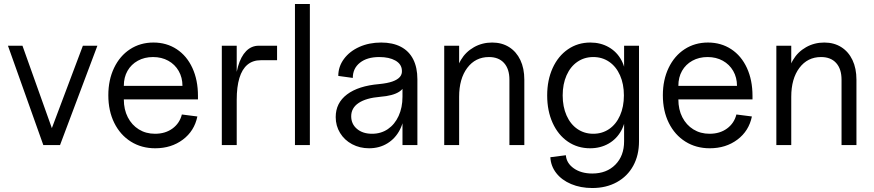

<svg xmlns="http://www.w3.org/2000/svg" viewBox="-20 -730 4399 966"><path d="M20 -500H93L256 -43H225L397 -500H470L282 0H198Z M525 -251Q525 -328 554 -388.5Q583 -449 634.5 -482.5Q686 -516 752 -516Q818 -516 869 -482.5Q920 -449 948 -388Q976 -327 976 -248V-230H603Q603 -179 623 -140Q643 -101 678.5 -79Q714 -57 760 -57Q812 -57 848 -83.5Q884 -110 895 -154L973 -144Q958 -71 900 -27.5Q842 16 761 16Q692 16 638.5 -17.5Q585 -51 555 -111.5Q525 -172 525 -251ZM750 -443Q707 -443 673.5 -424.5Q640 -406 621.5 -373.5Q603 -341 603 -298H898Q898 -340 879 -373Q860 -406 826.5 -424.5Q793 -443 750 -443Z M1096 -500H1171V-335L1163 -275Q1163 -345 1177.5 -395.5Q1192 -446 1218.5 -473Q1245 -500 1282 -500H1374V-427H1292Q1252 -427 1225 -404.5Q1198 -382 1184.5 -337.5Q1171 -293 1171 -228V0H1096Z M1464 -710H1539V0H1464Z M1669 -141Q1669 -212 1726 -255Q1783 -298 1888 -307Q1929 -311 1954.5 -320Q1980 -329 1992 -343Q2004 -357 2002 -377Q2000 -408 1969 -425.5Q1938 -443 1888 -443Q1827 -443 1791 -414.5Q1755 -386 1755 -338L1682 -348Q1682 -395 1710.5 -433.5Q1739 -472 1788 -494Q1837 -516 1898 -516Q1956 -516 1997 -494.5Q2038 -473 2059 -431.5Q2080 -390 2080 -331V0H2005V-140L2015 -180Q2015 -123 1992.5 -78.5Q1970 -34 1929.5 -9Q1889 16 1837 16Q1790 16 1751.5 -4.5Q1713 -25 1691 -61Q1669 -97 1669 -141ZM2005 -243V-313L2020 -326Q2020 -289 1988.5 -268.5Q1957 -248 1893 -243Q1822 -237 1784.5 -212Q1747 -187 1747 -145Q1747 -106 1776 -81.5Q1805 -57 1852 -57Q1897 -57 1931.5 -80.5Q1966 -104 1985.5 -146.5Q2005 -189 2005 -243Z M2440 -443Q2372 -443 2331 -388.5Q2290 -334 2290 -243L2275 -339Q2275 -388 2299 -428.5Q2323 -469 2364.5 -492.5Q2406 -516 2456 -516Q2505 -516 2541.5 -493Q2578 -470 2598 -428Q2618 -386 2618 -329V0H2543V-329Q2543 -383 2516 -413Q2489 -443 2440 -443ZM2215 -500H2290V0H2215Z M2749 61 2827 51Q2830 91 2867 117Q2904 143 2960 143Q3032 143 3076 98.5Q3120 54 3120 -19V-500H3195V-19Q3195 51 3166 104Q3137 157 3083.5 186.5Q3030 216 2960 216Q2901 216 2853.5 196Q2806 176 2778.5 140.5Q2751 105 2749 61ZM2733 -250Q2733 -327 2760.5 -387.5Q2788 -448 2837.5 -482Q2887 -516 2950 -516Q3002 -516 3043 -492.5Q3084 -469 3106.5 -427Q3129 -385 3129 -330V-170Q3129 -116 3106 -73.5Q3083 -31 3042 -7.5Q3001 16 2949 16Q2886 16 2837 -17.5Q2788 -51 2760.5 -111.5Q2733 -172 2733 -250ZM3119 -250Q3119 -307 3099.5 -351Q3080 -395 3045 -419Q3010 -443 2965 -443Q2920 -443 2885 -419Q2850 -395 2830.5 -351Q2811 -307 2811 -250Q2811 -193 2830.5 -149Q2850 -105 2885 -81Q2920 -57 2965 -57Q3010 -57 3045 -81Q3080 -105 3099.5 -149Q3119 -193 3119 -250Z M3315 -251Q3315 -328 3344 -388.5Q3373 -449 3424.5 -482.5Q3476 -516 3542 -516Q3608 -516 3659 -482.5Q3710 -449 3738 -388Q3766 -327 3766 -248V-230H3393Q3393 -179 3413 -140Q3433 -101 3468.5 -79Q3504 -57 3550 -57Q3602 -57 3638 -83.5Q3674 -110 3685 -154L3763 -144Q3748 -71 3690 -27.5Q3632 16 3551 16Q3482 16 3428.5 -17.5Q3375 -51 3345 -111.5Q3315 -172 3315 -251ZM3540 -443Q3497 -443 3463.5 -424.5Q3430 -406 3411.5 -373.5Q3393 -341 3393 -298H3688Q3688 -340 3669 -373Q3650 -406 3616.5 -424.5Q3583 -443 3540 -443Z M4111 -443Q4043 -443 4002 -388.5Q3961 -334 3961 -243L3946 -339Q3946 -388 3970 -428.5Q3994 -469 4035.5 -492.5Q4077 -516 4127 -516Q4176 -516 4212.5 -493Q4249 -470 4269 -428Q4289 -386 4289 -329V0H4214V-329Q4214 -383 4187 -413Q4160 -443 4111 -443ZM3886 -500H3961V0H3886Z"/></svg>

Font: Uncut Sans Variable
Style: Regular
Weight: 400
Designer: Kasper Nordkvist
Foundry: UNCUT.wtf
Version: Version 1.304;Glyphs 3.2 (3246)